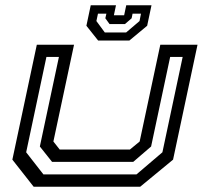

<svg xmlns="http://www.w3.org/2000/svg" viewBox="-20 -710 776 730"><path d="M108 0 27 -103 120 -540H261.5L183 -172L207 -141.5H474L511 -172L589.5 -540H731L638 -103L513 0ZM145 -47H499L597.5 -131L674.5 -493.5H627L554.5 -153L486.5 -94.5H178L131.5 -153L204 -493.5H156.5L79.5 -131ZM353 -556 308.5 -612 325 -690H421L413 -652H452L460 -690H556L539.5 -612L472 -556ZM378.5 -586.5H459.5L510.5 -630L516 -658H484L480.5 -640.5L455 -618.5H396.5L380.5 -640.5L384.5 -658H352.5L346.5 -630Z"/></svg>

Font: Tourney Expanded Medium
Style: Italic
Weight: 500
Width: 7
Italic angle: -12°
Designer: Tyler Finck
Foundry: Etcetera Type Co
Version: Version 1.010; ttfautohint (v1.8.3)